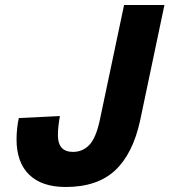

<svg xmlns="http://www.w3.org/2000/svg" viewBox="-20 -730 676 766"><path d="M242 16Q147 16 96.5 -33Q46 -82 46 -174Q46 -196 48.5 -218.5Q51 -241 55 -259L219 -267Q216 -251 213.5 -230Q211 -209 211 -191Q211 -124 271 -124Q310 -124 336.5 -152Q363 -180 378 -250L475 -710H636L539 -249Q510 -116 439 -50Q368 16 242 16Z"/></svg>

Font: Geist Mono ExtraBold
Style: Italic
Weight: 800
Italic angle: -12°
Monospace: yes
Designer: Basement.studio, Andrés Briganti, Mateo Zaragoza
Foundry: Basement.studio, Vercel, Andrés Briganti, Guido Ferreyra, Mateo Zaragoza
Version: Version 1.500; ttfautohint (v1.8.4.7-5d5b)